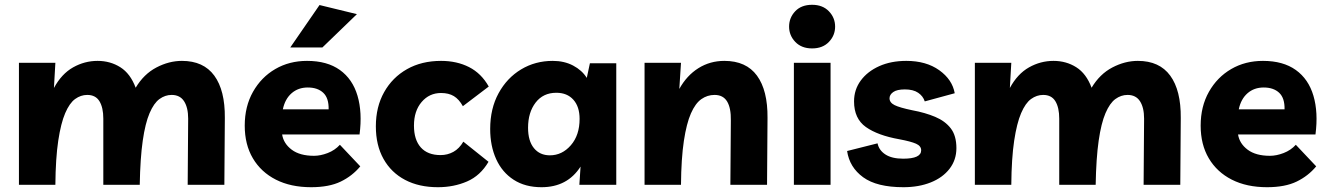

<svg xmlns="http://www.w3.org/2000/svg" viewBox="-20 -771 5543 801"><path d="M59 0V-509H211L205 -404Q237 -463 285 -490Q333 -517 387 -517Q440 -517 482 -490.5Q524 -464 546 -405Q580 -462 632.5 -489.5Q685 -517 739 -517Q829 -517 874 -455.5Q919 -394 918 -279L916 0H763L765 -276Q765 -322 748 -348.5Q731 -375 696 -375Q669 -375 645.5 -358Q622 -341 604 -299Q586 -257 575.5 -184Q565 -111 563 0H411V-276Q411 -322 395 -348.5Q379 -375 344 -375Q317 -375 293.5 -358Q270 -341 252 -299Q234 -257 223 -184Q212 -111 211 0Z M1278 10Q1193 10 1131 -21.5Q1069 -53 1035 -110.5Q1001 -168 1001 -247Q1001 -327 1035.5 -388Q1070 -449 1128.5 -483Q1187 -517 1261 -517Q1345 -517 1398 -479Q1451 -441 1471.5 -371.5Q1492 -302 1480 -210H1157Q1163 -172 1197 -146.5Q1231 -121 1290 -121Q1317 -121 1347 -132.5Q1377 -144 1398 -167L1483 -77Q1450 -37 1401.5 -13.5Q1353 10 1278 10ZM1264 -406Q1224 -406 1196.5 -382Q1169 -358 1160 -315H1351Q1352 -362 1328.5 -384Q1305 -406 1264 -406ZM1191 -573 1313 -750 1469 -712 1325 -573Z M1807 10Q1728 10 1670 -20.5Q1612 -51 1580 -108Q1548 -165 1548 -244Q1548 -325 1582.5 -386.5Q1617 -448 1678 -482.5Q1739 -517 1820 -517Q1886 -517 1937 -491Q1988 -465 2019 -410L1911 -328Q1895 -357 1873.5 -370Q1852 -383 1820 -383Q1771 -383 1739 -345.5Q1707 -308 1707 -247Q1707 -188 1735.5 -156Q1764 -124 1818 -124Q1847 -124 1871.5 -137.5Q1896 -151 1913 -180L2018 -96Q1984 -38 1928.5 -14Q1873 10 1807 10Z M2551 -507V0H2397L2402 -76Q2347 10 2239 10Q2171 10 2123 -21Q2075 -52 2050 -107Q2025 -162 2025 -233Q2025 -318 2060 -382Q2095 -446 2154 -481.5Q2213 -517 2286 -517Q2334 -517 2371 -497.5Q2408 -478 2428 -446L2441 -507ZM2301 -384Q2246 -384 2214.5 -343Q2183 -302 2183 -238Q2183 -183 2207.5 -153Q2232 -123 2274 -123Q2325 -123 2361.5 -165Q2398 -207 2398 -275Q2398 -326 2372 -355Q2346 -384 2301 -384Z M2669 0V-509H2821L2814 -400Q2845 -456 2893.5 -486.5Q2942 -517 3002 -517Q3093 -517 3138 -455.5Q3183 -394 3182 -279L3180 0H3027L3029 -268Q3030 -320 3013.5 -347.5Q2997 -375 2961 -375Q2931 -375 2906 -357.5Q2881 -340 2862.5 -298Q2844 -256 2833 -183Q2822 -110 2821 0Z M3445 -509V0H3292V-509ZM3368 -569Q3324 -569 3298 -596Q3272 -623 3272 -660Q3272 -697 3297.5 -724Q3323 -751 3368 -751Q3412 -751 3438 -724Q3464 -697 3464 -660Q3464 -623 3438 -596Q3412 -569 3368 -569Z M3749 10Q3638 10 3581 -31.5Q3524 -73 3514 -141L3641 -173Q3647 -144 3674 -126.5Q3701 -109 3748 -109Q3823 -109 3823 -144Q3823 -162 3801.5 -171.5Q3780 -181 3732 -190Q3642 -206 3592.5 -241Q3543 -276 3543 -348Q3543 -397 3571 -435Q3599 -473 3648 -495Q3697 -517 3761 -517Q3844 -517 3898.5 -478Q3953 -439 3963 -382L3838 -348Q3831 -370 3810.5 -384Q3790 -398 3755 -398Q3722 -398 3706.5 -387Q3691 -376 3691 -361Q3691 -343 3712 -332.5Q3733 -322 3786 -311Q3840 -301 3881.5 -283.5Q3923 -266 3946.5 -235.5Q3970 -205 3970 -153Q3970 -104 3941.5 -67Q3913 -30 3863 -10Q3813 10 3749 10Z M4047 0V-509H4199L4193 -404Q4225 -463 4273 -490Q4321 -517 4375 -517Q4428 -517 4470 -490.5Q4512 -464 4534 -405Q4568 -462 4620.5 -489.5Q4673 -517 4727 -517Q4817 -517 4862 -455.5Q4907 -394 4906 -279L4904 0H4751L4753 -276Q4753 -322 4736 -348.5Q4719 -375 4684 -375Q4657 -375 4633.5 -358Q4610 -341 4592 -299Q4574 -257 4563.5 -184Q4553 -111 4551 0H4399V-276Q4399 -322 4383 -348.5Q4367 -375 4332 -375Q4305 -375 4281.5 -358Q4258 -341 4240 -299Q4222 -257 4211 -184Q4200 -111 4199 0Z M5266 10Q5181 10 5119 -21.5Q5057 -53 5023 -110.5Q4989 -168 4989 -247Q4989 -327 5023.5 -388Q5058 -449 5116.5 -483Q5175 -517 5249 -517Q5333 -517 5386 -479Q5439 -441 5459.5 -371.5Q5480 -302 5468 -210H5145Q5151 -172 5185 -146.5Q5219 -121 5278 -121Q5305 -121 5335 -132.5Q5365 -144 5386 -167L5471 -77Q5438 -37 5389.5 -13.5Q5341 10 5266 10ZM5252 -406Q5212 -406 5184.5 -382Q5157 -358 5148 -315H5339Q5340 -362 5316.5 -384Q5293 -406 5252 -406Z"/></svg>

Font: Livvic
Style: Bold
Weight: 700
Designer: Jacques Le Bailly, Baron von Fonthausen
Version: Version 1.001; ttfautohint (v1.8.2)